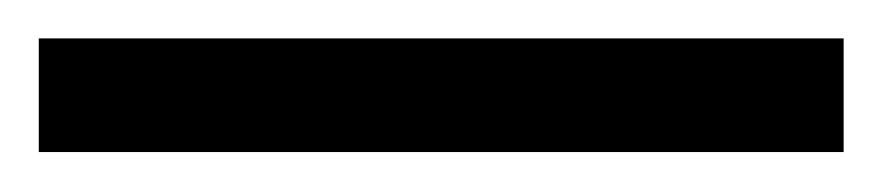

<svg xmlns="http://www.w3.org/2000/svg" viewBox="-20 -760 455 99"><path d="M415 -681.6H0V-740.2H415Z"/></svg>

Font: Segoe UI Historic
Style: Regular
Weight: 400
Foundry: Microsoft Corporation
Version: Version 1.03